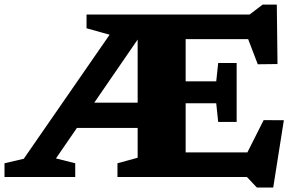

<svg xmlns="http://www.w3.org/2000/svg" viewBox="-20 -767 1288 832"><path d="M284 -212.5V-322H603V-212.5ZM515.5 -704H597V-625.5L222.5 -80.5L306 -59.5V0H-0.5V-59.5L83 -79ZM355 -644.5V-704H534.5L500 -604ZM1005.5 -494V-366V-238.5H925.5L917 -319.5H682.5V-414.5H917L925.5 -494ZM1182.5 -489.5 1097 -488.5 1030 -663.5 1091.5 -597.5H682.5V-704H1061.5L1118 -747H1179.5ZM1019.5 -42 1122.5 -246.5 1210 -246 1164 45.5H1093L1050 0H682.5V-106.5H1074ZM489 0V-59.5L576.5 -83.5V-704H784.5V0Z"/></svg>

Font: Newsreader 7pt
Style: Bold
Weight: 700
Designer: Hugues Gentile
Foundry: Production Type
Version: Version 1.003